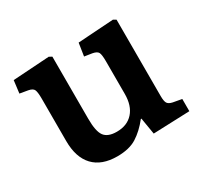

<svg xmlns="http://www.w3.org/2000/svg" viewBox="-116 -674 892 845"><g transform="rotate(-30 330.0 -251.5)"><path d="M259 14Q180 14 138.5 -30Q97 -74 97 -157V-372Q97 -406 91.5 -418Q86 -430 64 -434L23 -441L31 -505L216 -517L230 -509V-193Q230 -129 248 -105Q266 -81 311 -81Q364 -81 394 -114.5Q424 -148 424 -208V-373Q424 -408 418 -419Q412 -430 390 -434L351 -440L361 -505L542 -517L556 -509V-121Q556 -94 562.5 -84Q569 -74 588 -70L632 -62V0L447 7L433 -77H430Q396 -34 358 -10Q320 14 259 14Z"/></g></svg>

Font: Literata SemiBold
Style: Regular
Weight: 600
Designer: Latin by Veronika Burian and Jose Scaglione. Greek by Irene Vlachou. Cyrillic by Vera Evstafieva.
Foundry: TypeTogether
Version: Version 3.103; ttfautohint (v1.8.4.7-5d5b);gftools[0.9.29]